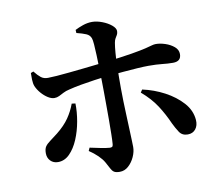

<svg xmlns="http://www.w3.org/2000/svg" viewBox="-85 -869 1171 1012"><g transform="rotate(-10 500.0 -363.0)"><path d="M341.4 -114.5Q372.9 -107.6 400 -102.3Q427.1 -96.9 446.1 -95.5Q454.4 -95 458.9 -97.7Q463.5 -100.4 464.5 -110.4Q466.2 -130.4 466.8 -164.5Q467.5 -198.7 467.6 -239.7Q467.7 -280.7 467.4 -321Q467 -361.4 467 -393.4Q467 -415.1 466.3 -447.4Q465.5 -479.7 464.7 -516.4Q463.8 -553.2 462.6 -587.1Q461.3 -621 459.4 -646Q457.4 -671 454.2 -679.2Q448.1 -697.6 428.7 -705.8Q409.2 -714.1 377.9 -721.7L376.9 -738.4Q394.6 -747.7 419.6 -756.4Q444.6 -765 469.2 -765Q494.8 -764.8 523.2 -753.9Q551.5 -743.1 571.3 -726.7Q591.1 -710.4 591.1 -694.5Q591.1 -682.9 586.3 -674.7Q581.6 -666.6 576.6 -658.4Q571.6 -650.2 569.1 -635.9Q565.2 -613.8 562.9 -583.7Q560.5 -553.5 559.7 -519.7Q558.8 -485.9 558.7 -452.9Q558.5 -419.8 558.5 -392.8Q558.5 -362.2 559.6 -324.7Q560.7 -287.2 562.3 -249.1Q563.9 -211 565.2 -176.3Q566.4 -141.7 567.5 -116.1Q568.6 -90.5 568.6 -78.4Q568.6 -52.8 556.3 -25.6Q544 1.6 523.5 20.1Q503.1 38.7 476.7 38.7Q455.5 38.7 445.7 31.9Q436 25.2 429.3 11.5Q422.6 -2.3 410.1 -24Q400.2 -41.6 380.1 -61.3Q360 -80.9 334.1 -98ZM105.1 -555.6 119.3 -561.2Q137.8 -537.8 152.7 -526.2Q167.6 -514.5 189.7 -514.8Q206.1 -514.8 236.6 -517Q267.1 -519.3 304.6 -523.1Q342.2 -526.8 380.6 -531Q418.9 -535.1 451 -538.8Q483.1 -542.4 502.5 -544.4Q594.5 -555.4 645.9 -564.1Q697.4 -572.8 722.5 -579Q747.6 -585.1 758.5 -588.5Q769.4 -591.8 780.3 -591.8Q803.1 -591.8 830.1 -582.9Q857.1 -574 876.8 -557.5Q896.4 -540.9 896.4 -517.9Q896.4 -498.1 885.4 -488.3Q874.4 -478.6 852.7 -478.6Q824.2 -478.6 795.1 -482Q765.9 -485.4 721.9 -485.4Q697.4 -485.4 661.4 -483Q625.4 -480.6 584.6 -477.1Q543.9 -473.5 503.4 -469.5Q468.4 -466.2 429.6 -460.7Q390.7 -455.2 354.3 -448.7Q317.9 -442.2 289.4 -434.8Q270.9 -430.8 256.9 -423.5Q243 -416.1 230.9 -410.2Q218.8 -404.2 204.9 -404.2Q189.3 -404.2 170.8 -415.7Q152.4 -427.2 136.2 -445.8Q120.1 -464.4 111.3 -484.9Q105.9 -498.8 105.2 -520.2Q104.5 -541.6 105.1 -555.6ZM791.6 -164.6Q768.5 -217.4 738.3 -263.9Q708.1 -310.4 657.8 -353.4L667.7 -368.1Q729.3 -354.8 785 -325.2Q840.8 -295.5 878 -254.1Q915.2 -212.7 919.1 -161.1Q921.2 -131.4 906.1 -112.2Q890.9 -93.1 863.8 -93.1Q833.7 -93.1 818.7 -116.2Q803.6 -139.4 791.6 -164.6ZM289.1 -359.4 308.6 -356.8Q309.9 -312 301 -261.6Q292.1 -211.3 273.6 -167.4Q255.1 -123.6 227.8 -96Q200.6 -68.4 165.2 -68.4Q140.5 -68.4 124.9 -84.5Q109.3 -100.5 109.3 -125.5Q109.3 -148.4 117.7 -160.8Q126.1 -173.3 143.1 -185.5Q160.2 -197.7 185.3 -217.6Q227.5 -251.4 251.3 -286.1Q275.1 -320.8 289.1 -359.4Z"/></g></svg>

Font: Source Han Serif JP VF
Style: Regular
Weight: 250
Designer: Ryoko NISHIZUKA 西塚涼子 (kana & ideographs); Frank Grießhammer (Latin, Greek & Cyrillic); Wenlong ZHANG 张文龙 (bopomofo); San
Foundry: Adobe
Version: Version 2.001;hotconv 1.1.0;makeotfexe 2.6.0